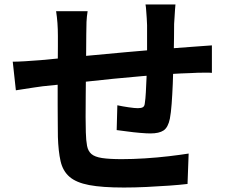

<svg xmlns="http://www.w3.org/2000/svg" viewBox="-20 -805 1040 859"><path d="M765 -785Q764 -777 763 -761.5Q762 -746 761 -729Q760 -712 759 -698Q759 -665 758.5 -634Q758 -603 757.5 -575.5Q757 -548 756 -522Q755 -478 753 -430Q751 -382 748 -341Q745 -300 740 -274Q732 -235 712 -221.5Q692 -208 653 -208Q636 -208 606.5 -210.5Q577 -213 548.5 -217Q520 -221 502 -223L505 -334Q528 -329 555.5 -325Q583 -321 597 -321Q612 -321 619.5 -325.5Q627 -330 628 -344Q631 -363 632.5 -392Q634 -421 635.5 -455.5Q637 -490 638 -523Q638 -550 638 -577.5Q638 -605 638 -634.5Q638 -664 638 -693Q638 -706 636.5 -723.5Q635 -741 634 -758Q633 -775 631 -785ZM372 -755Q368 -730 367 -706.5Q366 -683 366 -651Q366 -624 365.5 -579Q365 -534 364.5 -481.5Q364 -429 363.5 -376.5Q363 -324 363 -281Q363 -238 364 -213Q365 -176 369.5 -152.5Q374 -129 389 -116Q404 -103 436.5 -98Q469 -93 525 -93Q574 -93 629 -96.5Q684 -100 735 -106Q786 -112 824 -118L819 18Q786 22 737 25.5Q688 29 635 31.5Q582 34 534 34Q437 34 379 23Q321 12 291 -14Q261 -40 251 -84Q241 -128 239 -193Q239 -215 238.5 -252Q238 -289 238 -334.5Q238 -380 238 -428Q238 -476 238.5 -519.5Q239 -563 239 -596Q239 -629 239 -644Q239 -675 237 -702Q235 -729 231 -755ZM37 -529Q59 -529 92 -531Q125 -533 163 -536Q193 -539 252 -544.5Q311 -550 386 -557Q461 -564 542.5 -571.5Q624 -579 699 -585Q774 -591 832 -595Q853 -597 879.5 -598.5Q906 -600 928 -602V-479Q920 -480 902 -480Q884 -480 864.5 -479.5Q845 -479 832 -478Q793 -477 737 -473.5Q681 -470 617 -464.5Q553 -459 486.5 -452.5Q420 -446 359 -439Q298 -432 249 -427Q200 -422 171 -419Q155 -417 132 -413.5Q109 -410 86.5 -406.5Q64 -403 51 -401Z"/></svg>

Font: Noto Sans KR
Style: Bold
Weight: 700
Designer: Ryoko NISHIZUKA  (kana, bopomofo & ideographs); Paul D. Hunt (Latin, Greek & Cyrillic); Sandoll Communications , Soo-you
Foundry: Adobe
Version: Version 2.004-H2;hotconv 1.0.118;makeotfexe 2.5.65603